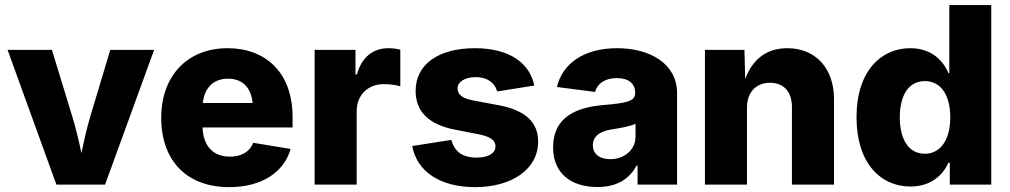

<svg xmlns="http://www.w3.org/2000/svg" viewBox="-20 -748 4093 778"><path d="M208.5 0H405.8L604.5 -545.9H426.8L346.7 -278.8C332 -229.5 320.8 -180.2 310.1 -127.4C298.8 -180.2 287.1 -230 272 -278.8L190.4 -545.9H10.7Z M908.7 10.3C1041 10.3 1130.4 -49.8 1157.7 -144.5L1005.9 -169.4C992.2 -132.8 957.5 -113.3 911.6 -113.3C847.2 -113.3 803.7 -152.3 800.8 -231.4H1165.5V-274.4C1165.5 -454.6 1055.7 -552.7 902.3 -552.7C738.3 -552.7 633.3 -439.5 633.3 -271C633.3 -96.2 737.3 10.3 908.7 10.3ZM801.8 -330.6C808.1 -390.6 843.8 -429.2 903.8 -429.2C963.4 -429.2 997.1 -392.6 1003.9 -330.6Z M1254.9 0H1425.3V-297.9C1425.3 -363.3 1471.7 -407.2 1534.7 -407.2C1555.2 -407.2 1585.9 -403.8 1602.1 -398.4V-546.9C1587.9 -550.3 1569.8 -552.7 1553.7 -552.7C1493.7 -552.7 1445.8 -518.1 1426.3 -446.3H1420.4V-545.9H1254.9Z M1904.8 10.3C2053.7 10.3 2160.6 -62 2160.6 -174.3C2160.6 -253.4 2108.4 -301.3 2000 -321.8L1895.5 -341.3C1848.6 -350.6 1834 -367.7 1834 -389.6C1834 -417.5 1866.2 -435.5 1907.2 -435.5C1953.1 -435.5 1984.4 -414.1 1994.6 -377.4L2145 -401.4C2126 -495.1 2041 -552.7 1904.3 -552.7C1757.8 -552.7 1664.1 -488.3 1664.1 -379.4C1664.1 -295.9 1717.8 -242.7 1825.7 -222.2L1920.9 -203.6C1966.3 -194.3 1987.8 -180.2 1987.8 -154.8C1987.8 -127 1959 -109.4 1911.1 -109.4C1853 -109.4 1822.3 -133.8 1808.6 -181.2L1650.4 -156.2C1669.4 -51.8 1765.1 10.3 1904.8 10.3Z M2400.9 9.8C2476.6 9.8 2529.3 -20.5 2559.1 -76.7H2563.5V0H2723.6V-370.6C2723.6 -487.8 2616.7 -552.7 2481 -552.7C2344.2 -552.7 2258.3 -488.8 2236.8 -395.5L2391.1 -375.5C2400.4 -409.7 2432.1 -431.6 2479.5 -431.6C2525.9 -431.6 2553.7 -410.2 2553.7 -372.6V-370.6C2553.7 -336.9 2516.6 -330.1 2424.3 -322.3C2314 -313 2221.2 -272.5 2221.2 -151.4C2221.2 -43.5 2295.9 9.8 2400.9 9.8ZM2452.6 -103C2411.6 -103 2382.3 -122.6 2382.3 -159.2C2382.3 -195.3 2410.6 -216.8 2460.9 -224.1C2492.7 -229 2535.6 -236.3 2555.2 -246.6V-194.3C2555.2 -140.6 2509.8 -103 2452.6 -103Z M3006.8 -311.5C3006.8 -375 3044.4 -412.6 3100.1 -412.6C3155.8 -412.6 3189 -376 3189 -314.5V0H3359.4V-347.7C3359.4 -471.2 3284.7 -552.7 3170.4 -552.7C3082 -552.7 3028.3 -503.9 2999.5 -428.2L2996.6 -545.9H2836.4V0H3006.8Z M3669.4 7.8C3752.4 7.8 3801.3 -39.1 3822.8 -88.4H3828.6V0H3996.6V-727.5H3826.7V-452.1H3822.8C3802.2 -501.5 3755.4 -552.7 3668 -552.7C3553.2 -552.7 3450.7 -463.9 3450.7 -272.5C3450.7 -87.4 3547.9 7.8 3669.4 7.8ZM3727.5 -125C3661.6 -125 3626 -183.6 3626 -272.5C3626 -361.3 3661.6 -419.4 3727.5 -419.4C3792.5 -419.4 3830.6 -362.8 3830.6 -272.5C3830.6 -183.1 3792 -125 3727.5 -125Z"/></svg>

Font: Inter ExtraBold
Style: Regular
Weight: 800
Designer: Rasmus Andersson
Foundry: rsms
Version: Version 4.001;git-9221beed3